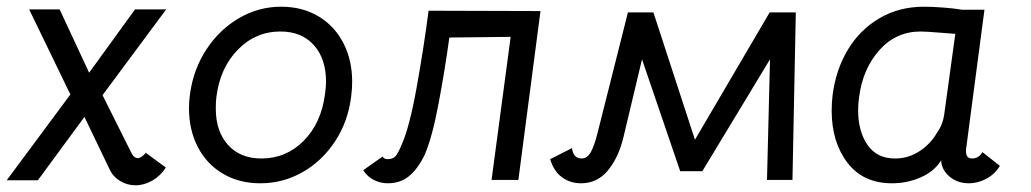

<svg xmlns="http://www.w3.org/2000/svg" viewBox="-50 -537 3078 573"><path d="M216 -320 353 -509H446L256 -253L341 -83Q346 -73 349.5 -70Q353 -67 359 -65Q366 -65 373 -69.5Q380 -74 385 -81L445 -37Q429 -12 404.5 2Q380 16 354 16Q329 16 307.5 2.5Q286 -11 276 -34L202 -188L63 1H-30L160 -255L37 -509H128Z M514 -214Q514 -235 517 -256Q527 -330 566 -389.5Q605 -449 663.5 -483Q722 -517 789 -517Q852 -517 900 -488.5Q948 -460 974.5 -409Q1001 -358 1001 -293Q1001 -272 998 -249Q989 -175 950.5 -116Q912 -57 853.5 -23.5Q795 10 727 10Q664 10 615.5 -18.5Q567 -47 540.5 -98Q514 -149 514 -214ZM920 -257Q923 -277 923 -293Q923 -362 886.5 -402.5Q850 -443 787 -443Q713 -443 660 -389Q607 -335 596 -249Q594 -237 594 -213Q594 -145 630.5 -104.5Q667 -64 730 -64Q804 -64 856.5 -117Q909 -170 920 -257Z M1034 -29 1092 -70Q1096 -62 1107 -62Q1122 -62 1130 -70.5Q1138 -79 1149 -106Q1172 -157 1193.5 -276.5Q1215 -396 1229 -505L1563 -504L1497 0H1417L1474 -427L1291 -425Q1278 -330 1259 -228.5Q1240 -127 1217 -74Q1197 -33 1171 -11.5Q1145 10 1107 10Q1085 10 1065.5 0Q1046 -10 1034 -29Z M1592 -62 1657 -95Q1661 -64 1686 -64Q1703 -64 1713.5 -83.5Q1724 -103 1733 -139L1824 -500H1900L2024 -120L2247 -500H2325L2315 0H2239L2248 -360L2046 -26H1980L1866 -360L1810 -125Q1795 -65 1763.5 -27.5Q1732 10 1684 10Q1651 10 1626.5 -8.5Q1602 -27 1592 -62Z M2432 -207Q2432 -231 2435 -255Q2445 -330 2480.5 -389Q2516 -448 2574.5 -482.5Q2633 -517 2708 -517Q2731 -517 2764.5 -514.5Q2798 -512 2821 -508H2888L2833 -91V-85Q2833 -64 2851 -64Q2871 -64 2882 -83L2934 -42Q2919 -17 2893.5 -3.5Q2868 10 2842 10Q2805 10 2781 -12.5Q2757 -35 2759 -64V-59Q2739 -26 2698.5 -8Q2658 10 2612 10Q2526 10 2479 -51.5Q2432 -113 2432 -207ZM2747 -142Q2764 -166 2768 -196L2801 -436L2762 -439Q2712 -443 2698 -443Q2624 -443 2574.5 -387.5Q2525 -332 2514 -248Q2511 -229 2511 -208Q2511 -145 2539 -104.5Q2567 -64 2621 -64Q2661 -64 2694.5 -86Q2728 -108 2747 -142Z"/></svg>

Font: Bellota
Style: Bold Italic
Weight: 700
Italic angle: -7.5°
Designer: Kemie Guaida
Foundry: Kemie Guaida
Version: Version 4.001